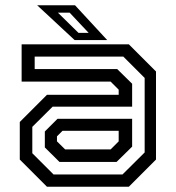

<svg xmlns="http://www.w3.org/2000/svg" viewBox="-20 -708 666 728"><path d="M158 0 55 -103V-245.5L158 -348.5H430V-368L399.5 -398.5H62V-540H468.5L571.5 -437V-103L468.5 0ZM205.5 -94 150 -149V-209.5L198 -257.5H481V-152L422 -94ZM183 -46.5H444.5L528.5 -130V-412.5L447.5 -493.5H111.5V-446H424.5L481 -390.5V-303.5H179.5L102.5 -227V-127ZM227 -141.5H399.5L430 -172V-212H217L196 -191V-172ZM386.5 -556H263L121 -688H264.5ZM316 -583.5 244 -660H199.5L277.5 -583.5Z"/></svg>

Font: Tourney Thin Medium
Style: Regular
Weight: 500
Version: Version 1.015